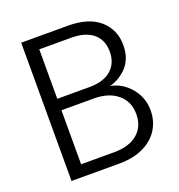

<svg xmlns="http://www.w3.org/2000/svg" viewBox="-127 -806 851 912"><g transform="rotate(-20 298.5 -349.5)"><path d="M548 -187Q548 -134 521.5 -91.5Q495 -49 444 -24.5Q393 0 322 0H80V-699H315Q421 -699 476.5 -650Q532 -601 532 -523Q532 -458 497 -417.5Q462 -377 407 -361Q466 -350 507 -301Q548 -252 548 -187ZM150 -390H313Q384 -390 422.5 -423.5Q461 -457 461 -516Q461 -574 422.5 -607Q384 -640 310 -640H150ZM317 -59Q393 -59 435.5 -95Q478 -131 478 -194Q478 -257 433.5 -294.5Q389 -332 314 -332H150V-59Z"/></g></svg>

Font: Poppins-tnum Light
Style: Regular
Weight: 300
Designer: Ninad Kale (Devanagari), Jonny Pinhorn (Latin)
Foundry: Indian Type Foundry
Version: Version 4.004